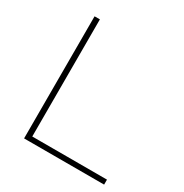

<svg xmlns="http://www.w3.org/2000/svg" viewBox="-161 -813 896 937"><g transform="rotate(30 287.0 -344.0)"><path d="M104 -688H134V0H104ZM120 0V-28H555V0Z"/></g></svg>

Font: Roundo Variable
Style: Regular
Weight: 200
Designer: Shiva Nallaperumal
Foundry: Indian Type Foundry
Version: Version 2.000